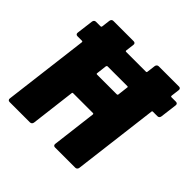

<svg xmlns="http://www.w3.org/2000/svg" viewBox="-177 -864 1028 1028"><g transform="rotate(45 337.0 -350.0)"><path d="M674 -616 662 -521Q661 -514 657 -510Q653 -506 646 -506H612Q606 -506 606 -500L546 -15Q545 -8 540.5 -4Q536 0 530 0H376Q370 0 366.5 -4Q363 -8 364 -15L395 -268Q395 -274 390 -274H240Q234 -274 234 -268L203 -15Q202 -8 197.5 -4Q193 0 186 0H33Q26 0 22.5 -4Q19 -8 20 -15L80 -500Q80 -506 75 -506H41Q34 -506 30.5 -510Q27 -514 28 -521L40 -616Q41 -623 45 -627Q49 -631 56 -631H90Q96 -631 97 -637L103 -685Q104 -692 108 -696Q112 -700 119 -700H272Q279 -700 282.5 -696Q286 -692 285 -685L279 -637Q279 -631 284 -631H433Q440 -631 440 -637L446 -685Q447 -692 451.5 -696Q456 -700 462 -700H616Q622 -700 625.5 -696Q629 -692 628 -685L622 -637Q622 -631 627 -631H661Q668 -631 671.5 -627Q675 -623 674 -616ZM416 -441 423 -500Q425 -506 418 -506H269Q264 -506 262 -500L255 -441Q254 -435 260 -435H409Q415 -435 416 -441Z"/></g></svg>

Font: Barlow Black
Style: Italic
Weight: 900
Italic angle: -7°
Designer: Jeremy Tribby
Foundry: Tribby Type
Version: Version 1.408